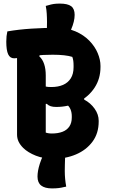

<svg xmlns="http://www.w3.org/2000/svg" viewBox="-20 -875 640 1070"><path d="M396 -792Q396 -774 391 -753.5Q386 -733 376.5 -711Q367 -689 354.5 -666.5Q342 -644 328 -623H233Q235 -641 237 -658Q239 -675 240 -691Q241 -707 241.5 -722.5Q242 -738 242 -753Q242 -766 241.5 -777Q241 -788 240.5 -799Q240 -810 238.5 -820.5Q237 -831 235 -842Q243 -844 250 -846Q257 -848 264.5 -850Q272 -852 280 -853Q288 -854 296 -854.5Q304 -855 313 -855Q357 -855 376.5 -840.5Q396 -826 396 -792ZM189 109Q189 94 192 76.5Q195 59 202 37Q209 15 221.5 -12Q234 -39 253 -73H349Q346 -50 344.5 -29.5Q343 -9 342.5 9.5Q342 28 341.5 44.5Q341 61 341 77Q341 89 341.5 100Q342 111 343 121.5Q344 132 345.5 143Q347 154 349 165Q343 166 336.5 167.5Q330 169 323 170.5Q316 172 307.5 173Q299 174 290 174.5Q281 175 270 175Q230 175 209.5 159Q189 143 189 109ZM276 10Q250 10 225.5 5.5Q201 1 179.5 -7.5Q158 -16 140 -27Q122 -38 109 -51Q92 -68 83.5 -86Q75 -104 75 -125Q75 -184 75 -242.5Q75 -301 75 -359Q75 -417 75 -475.5Q75 -534 75 -593H209L199 -561Q217 -545 226 -518Q235 -491 235 -455Q235 -415 235 -375Q235 -335 235 -295.5Q235 -256 235 -216Q235 -176 235 -136Q241 -134 246.5 -133Q252 -132 257.5 -131.5Q263 -131 269 -131Q303 -131 328 -140.5Q353 -150 366.5 -170Q380 -190 380 -220V-228Q380 -248 373 -265.5Q366 -283 346 -298.5Q326 -314 286 -329H276V-361L449 -339V-320Q485 -301 507.5 -269Q530 -237 530 -202V-198Q530 -132 495.5 -85.5Q461 -39 403.5 -14.5Q346 10 276 10ZM21 -700Q85 -711 156.5 -715.5Q228 -720 295 -720Q355 -720 401 -700Q447 -680 478 -648Q509 -616 524.5 -579Q540 -542 540 -508V-501Q540 -437 507.5 -387Q475 -337 419 -308Q363 -279 293 -279Q275 -279 262.5 -283Q250 -287 241 -296H213V-403Q227 -395 236 -392.5Q245 -390 266 -390Q304 -390 331.5 -402Q359 -414 374.5 -438.5Q390 -463 390 -501V-509Q390 -524 388.5 -535.5Q387 -547 383 -558Q364 -564 336.5 -567Q309 -570 274 -570Q219 -570 174 -565Q129 -560 99.5 -555Q70 -550 59 -550Q36 -550 25.5 -572.5Q15 -595 15 -643Q15 -660 16.5 -673.5Q18 -687 21 -700Z"/></svg>

Font: Recursive Monospace Casual ExtraBold
Style: Regular
Weight: 800
Version: Version 1.047